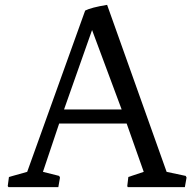

<svg xmlns="http://www.w3.org/2000/svg" viewBox="-20 -766 790 786"><path d="M16.6 -41.5 91.3 -62.5 328.6 -722.7Q353 -735.4 418.5 -746.1L662.1 -62.5L740.2 -45.9L743.7 -39.1L736.8 0H502.9L501 -4.4L505.4 -41.5L568.4 -62.5L498.5 -260.3H222.2L155.8 -62.5L222.2 -45.9L225.6 -39.1L218.8 0H14.6L11.7 -4.4ZM478 -317.9 356.9 -643.1 242.2 -317.9Z"/></svg>

Font: Trykker
Style: Regular
Weight: 400
Designer: Magnus Gaarde
Foundry: Magnus Gaarde
Version: Version 1.001